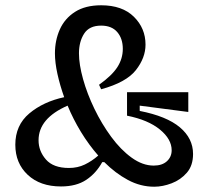

<svg xmlns="http://www.w3.org/2000/svg" viewBox="-20 -694 798 727"><path d="M211 12Q132 12 85 -32Q38 -76 38 -146Q38 -220 91 -264.5Q144 -309 223 -326Q207 -371 197.5 -414Q188 -457 188 -492Q188 -541 206.5 -582.5Q225 -624 264 -649Q303 -674 363 -674Q443 -674 487 -630.5Q531 -587 531 -525Q531 -475 494.5 -428.5Q458 -382 363 -356L355 -373Q404 -408 424.5 -440Q445 -472 445 -509Q445 -548 424 -572.5Q403 -597 363 -597Q318 -597 298.5 -566.5Q279 -536 279 -492Q279 -450 294.5 -394.5Q310 -339 337.5 -282Q365 -225 401 -176Q437 -127 478.5 -97Q520 -67 562 -67Q594 -67 612 -83.5Q630 -100 630 -125Q630 -167 585.5 -203.5Q541 -240 461 -256V-345H693V-270L509 -294V-274Q611 -254 661 -212Q711 -170 711 -111Q711 -67 687.5 -40Q664 -13 630 0Q596 13 564 13Q512 13 464.5 -12.5Q417 -38 375 -80H367Q344 -38 306.5 -13Q269 12 211 12ZM126 -163Q126 -122 154 -90Q182 -58 241 -58Q274 -58 301 -71Q328 -84 352 -105Q316 -146 286.5 -194.5Q257 -243 236 -294Q126 -246 126 -163Z"/></svg>

Font: Bricolage Grotesque 12pt
Style: Regular
Weight: 400
Designer: Mathieu Triay
Foundry: Atelier Triay
Version: Version 1.001; ttfautohint (v1.8.4.7-5d5b);gftools[0.9.33.de